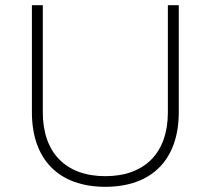

<svg xmlns="http://www.w3.org/2000/svg" viewBox="-20 -719 812 740"><path d="M145 -286V-699H103V-286C103 -104 207 1 386 1C565 1 669 -104 669 -286V-699H627V-286C627 -130 538 -40 386 -40C234 -40 145 -130 145 -286Z"/></svg>

Font: Montserrat ExtraLight
Style: Regular
Weight: 250
Designer: Julieta Ulanovsky
Foundry: Julieta Ulanovsky
Version: Version 4.000